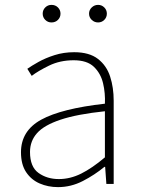

<svg xmlns="http://www.w3.org/2000/svg" viewBox="-20 -754 576 787"><path d="M218 13Q177 13 142.5 -2Q108 -17 87 -48.5Q66 -80 66 -130Q66 -218 149 -263.5Q232 -309 410 -329Q412 -372 402.5 -412.5Q393 -453 365 -480Q337 -507 282 -507Q226 -507 181 -485Q136 -463 110 -443L92 -472Q109 -484 137.5 -500Q166 -516 203.5 -528Q241 -540 284 -540Q346 -540 381.5 -512.5Q417 -485 431.5 -440Q446 -395 446 -341V0H416L411 -70H408Q368 -37 319.5 -12Q271 13 218 13ZM221 -20Q268 -20 313 -42.5Q358 -65 410 -109V-298Q296 -286 228.5 -263.5Q161 -241 132 -208.5Q103 -176 103 -131Q103 -70 138 -45Q173 -20 221 -20ZM191 -662Q176 -662 165.5 -672.5Q155 -683 155 -698Q155 -713 165.5 -723.5Q176 -734 191 -734Q207 -734 217.5 -723.5Q228 -713 228 -698Q228 -683 217.5 -672.5Q207 -662 191 -662ZM382 -662Q367 -662 356 -672.5Q345 -683 345 -698Q345 -713 356 -723.5Q367 -734 382 -734Q397 -734 407.5 -723.5Q418 -713 418 -698Q418 -683 407.5 -672.5Q397 -662 382 -662Z"/></svg>

Font: Noto Sans JP Thin Thin
Style: Regular
Weight: 250
Version: Version 2.004-H2;hotconv 1.0.118;makeotfexe 2.5.65603